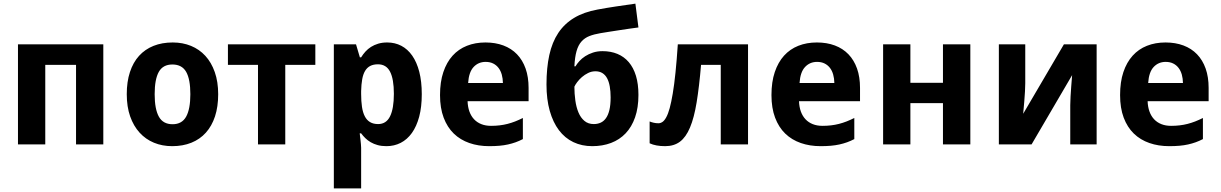

<svg xmlns="http://www.w3.org/2000/svg" viewBox="-20 -788 6665 1048"><path d="M543.9 -545.9V0H395V-434.1H227.1V0H78.1V-545.9Z M824.2 -273.9Q824.2 -192.4 847.2 -151.1Q870.1 -109.9 921.9 -109.9Q973.1 -109.9 996.1 -151.4Q1019 -192.9 1019 -273.9Q1019 -355.5 996.1 -395.8Q973.1 -436 920.9 -436Q869.6 -436 846.9 -395.8Q824.2 -355.5 824.2 -273.9ZM1170.9 -273.9Q1170.9 -205.6 1153.6 -152.8Q1136.2 -100.1 1103.8 -64Q1071.3 -27.8 1024.7 -9Q978 9.8 919.9 9.8Q865.7 9.8 820.3 -9Q774.9 -27.8 741.9 -64Q709 -100.1 690.4 -152.8Q671.9 -205.6 671.9 -273.9Q671.9 -341.8 689.2 -394.5Q706.5 -447.3 739 -483.2Q771.5 -519 817.9 -537.6Q864.3 -556.2 922.9 -556.2Q977.1 -556.2 1022.5 -537.6Q1067.9 -519 1100.8 -483.2Q1133.8 -447.3 1152.3 -394.5Q1170.9 -341.8 1170.9 -273.9Z M1701.2 -545.9V-434.1H1537.1V0H1388.2V-434.1H1224.1V-545.9Z M2089.4 9.8Q2062.5 9.8 2041.3 3.9Q2020 -2 2003.4 -11.7Q1986.8 -21.5 1974.1 -33.9Q1961.4 -46.4 1951.2 -60.1H1943.4Q1945.3 -43 1947.3 -27.8Q1948.7 -15.1 1950 -1.7Q1951.2 11.7 1951.2 19V240.2H1802.2V-545.9H1923.3L1944.3 -475.1H1951.2Q1961.4 -491.7 1974.6 -506.3Q1987.8 -521 2005.1 -532Q2022.5 -543 2044.4 -549.6Q2066.4 -556.2 2093.3 -556.2Q2135.7 -556.2 2170.4 -538.1Q2205.1 -520 2230 -484.4Q2254.9 -448.7 2268.6 -396Q2282.2 -343.3 2282.2 -273.9Q2282.2 -204.1 2268.1 -151.1Q2253.9 -98.1 2228.3 -62.3Q2202.6 -26.4 2167.2 -8.3Q2131.8 9.8 2089.4 9.8ZM2043 -437Q2018.1 -437 2000.7 -428Q1983.4 -418.9 1972.7 -400.9Q1961.9 -382.8 1957 -355.2Q1952.1 -327.6 1951.2 -291V-274.9Q1951.2 -235.4 1955.8 -204.6Q1960.4 -173.8 1971.2 -153.1Q1981.9 -132.3 1999.8 -121.6Q2017.6 -110.8 2043.9 -110.8Q2088.4 -110.8 2109.1 -153.1Q2129.9 -195.3 2129.9 -275.9Q2129.9 -356.4 2109.1 -396.7Q2088.4 -437 2043 -437Z M2630.9 -450.2Q2591.3 -450.2 2565.2 -422.4Q2539.1 -394.5 2535.2 -335H2725.1Q2724.6 -359.9 2718.8 -380.9Q2712.9 -401.9 2701.2 -417.2Q2689.5 -432.6 2671.9 -441.4Q2654.3 -450.2 2630.9 -450.2ZM2649.9 9.8Q2591.3 9.8 2542 -7.3Q2492.7 -24.4 2457 -58.8Q2421.4 -93.3 2401.6 -145.8Q2381.8 -198.2 2381.8 -269Q2381.8 -340.8 2399.9 -394.5Q2418 -448.2 2450.4 -484.1Q2482.9 -520 2528.6 -538.1Q2574.2 -556.2 2629.9 -556.2Q2684.1 -556.2 2727.8 -539.8Q2771.5 -523.4 2802 -491.7Q2832.5 -460 2848.9 -413.8Q2865.2 -367.7 2865.2 -308.1V-235.8H2532.2Q2533.2 -204.6 2542.2 -179.4Q2551.3 -154.3 2567.6 -137Q2584 -119.6 2607.2 -110.4Q2630.4 -101.1 2660.2 -101.1Q2685.1 -101.1 2707.3 -103.8Q2729.5 -106.4 2750.5 -111.8Q2771.5 -117.2 2792 -125.2Q2812.5 -133.3 2834 -144V-28.8Q2814.5 -18.6 2794.7 -11.5Q2774.9 -4.4 2752.9 0.5Q2731 5.4 2705.6 7.6Q2680.2 9.8 2649.9 9.8Z M2962.9 -327.1Q2962.9 -417.5 2978.3 -487.5Q2993.7 -557.6 3027.3 -608.2Q3061 -658.7 3113.8 -690.4Q3166.5 -722.2 3241.2 -735.8Q3291 -745.1 3342 -752.7Q3393.1 -760.3 3448.2 -768.1L3464.8 -638.2Q3440.9 -635.3 3413.3 -631.1Q3385.7 -627 3357.9 -622.8Q3330.1 -618.7 3304.2 -614.5Q3278.3 -610.4 3257.3 -606.9Q3222.7 -601.1 3197 -591.1Q3171.4 -581.1 3153.8 -561.3Q3136.2 -541.5 3127 -509Q3117.7 -476.6 3115.2 -425.8H3121.1Q3129.4 -439.9 3142.6 -454.6Q3155.8 -469.2 3174.3 -481.2Q3192.9 -493.2 3216.6 -501Q3240.2 -508.8 3269 -508.8Q3314 -508.8 3350.3 -493.7Q3386.7 -478.5 3412.1 -448.7Q3437.5 -418.9 3451.2 -374.3Q3464.8 -329.6 3464.8 -270Q3464.8 -200.2 3446.5 -147.7Q3428.2 -95.2 3395 -60.3Q3361.8 -25.4 3315.4 -7.8Q3269 9.8 3212.9 9.8Q3155.8 9.8 3109.6 -12.2Q3063.5 -34.2 3031 -77.1Q2998.5 -120.1 2980.7 -182.9Q2962.9 -245.6 2962.9 -327.1ZM3221.2 -110.8Q3241.7 -110.8 3258.5 -118.4Q3275.4 -126 3287.6 -143.1Q3299.8 -160.2 3306.4 -188Q3313 -215.8 3313 -256.8Q3313 -289.6 3308.3 -315.9Q3303.7 -342.3 3293.9 -360.6Q3284.2 -378.9 3268.3 -388.9Q3252.4 -398.9 3230 -398.9Q3209 -398.9 3190.2 -389.6Q3171.4 -380.4 3156.2 -367.2Q3141.1 -354 3130.4 -339.6Q3119.6 -325.2 3115.2 -314.9Q3115.2 -276.4 3120.4 -239.5Q3125.5 -202.6 3137.5 -174.1Q3149.4 -145.5 3169.9 -128.2Q3190.4 -110.8 3221.2 -110.8Z M4063 0H3914.1V-434.1H3806.6Q3796.4 -314 3782.5 -229.5Q3768.6 -145 3746.3 -92Q3724.1 -39.1 3691.4 -14.6Q3658.7 9.8 3610.8 9.8Q3559.1 9.8 3525.9 -5.9V-125Q3536.6 -120.6 3548.8 -117.9Q3561 -115.2 3573.7 -115.2Q3585.4 -115.2 3596.2 -122.6Q3606.9 -129.9 3616.9 -148.4Q3627 -167 3635.5 -198.2Q3644 -229.5 3652.1 -277.3Q3660.2 -325.2 3667 -391.4Q3673.8 -457.5 3679.7 -545.9H4063Z M4439.9 -450.2Q4400.4 -450.2 4374.3 -422.4Q4348.1 -394.5 4344.2 -335H4534.2Q4533.7 -359.9 4527.8 -380.9Q4522 -401.9 4510.3 -417.2Q4498.5 -432.6 4481 -441.4Q4463.4 -450.2 4439.9 -450.2ZM4459 9.8Q4400.4 9.8 4351.1 -7.3Q4301.8 -24.4 4266.1 -58.8Q4230.5 -93.3 4210.7 -145.8Q4190.9 -198.2 4190.9 -269Q4190.9 -340.8 4209 -394.5Q4227.1 -448.2 4259.5 -484.1Q4292 -520 4337.6 -538.1Q4383.3 -556.2 4439 -556.2Q4493.2 -556.2 4536.9 -539.8Q4580.6 -523.4 4611.1 -491.7Q4641.6 -460 4658 -413.8Q4674.3 -367.7 4674.3 -308.1V-235.8H4341.3Q4342.3 -204.6 4351.3 -179.4Q4360.4 -154.3 4376.7 -137Q4393.1 -119.6 4416.3 -110.4Q4439.5 -101.1 4469.2 -101.1Q4494.1 -101.1 4516.4 -103.8Q4538.6 -106.4 4559.6 -111.8Q4580.6 -117.2 4601.1 -125.2Q4621.6 -133.3 4643.1 -144V-28.8Q4623.5 -18.6 4603.8 -11.5Q4584 -4.4 4562 0.5Q4540 5.4 4514.6 7.6Q4489.3 9.8 4459 9.8Z M4949.2 -545.9V-335.9H5127V-545.9H5276.4V0H5127V-225.1H4949.2V0H4800.3V-545.9Z M5576.2 -545.9V-334Q5576.2 -316.9 5574.7 -289.1Q5573.2 -261.2 5570.8 -233.9Q5568.4 -202.1 5564.9 -167L5787.1 -545.9H5965.8V0H5821.8V-213.9Q5821.8 -234.4 5823.5 -262.2Q5825.2 -290 5827.1 -315.9Q5829.1 -346.2 5832 -377.9L5610.8 0H5432.1V-545.9Z M6342.8 -450.2Q6303.2 -450.2 6277.1 -422.4Q6251 -394.5 6247.1 -335H6437Q6436.5 -359.9 6430.7 -380.9Q6424.8 -401.9 6413.1 -417.2Q6401.4 -432.6 6383.8 -441.4Q6366.2 -450.2 6342.8 -450.2ZM6361.8 9.8Q6303.2 9.8 6253.9 -7.3Q6204.6 -24.4 6168.9 -58.8Q6133.3 -93.3 6113.5 -145.8Q6093.8 -198.2 6093.8 -269Q6093.8 -340.8 6111.8 -394.5Q6129.9 -448.2 6162.4 -484.1Q6194.8 -520 6240.5 -538.1Q6286.1 -556.2 6341.8 -556.2Q6396 -556.2 6439.7 -539.8Q6483.4 -523.4 6513.9 -491.7Q6544.4 -460 6560.8 -413.8Q6577.1 -367.7 6577.1 -308.1V-235.8H6244.1Q6245.1 -204.6 6254.2 -179.4Q6263.2 -154.3 6279.5 -137Q6295.9 -119.6 6319.1 -110.4Q6342.3 -101.1 6372.1 -101.1Q6397 -101.1 6419.2 -103.8Q6441.4 -106.4 6462.4 -111.8Q6483.4 -117.2 6503.9 -125.2Q6524.4 -133.3 6545.9 -144V-28.8Q6526.4 -18.6 6506.6 -11.5Q6486.8 -4.4 6464.8 0.5Q6442.9 5.4 6417.5 7.6Q6392.1 9.8 6361.8 9.8Z"/></svg>

Font: Droid Sans
Style: Bold
Weight: 700
Foundry: Ascender Corporation
Version: Version 1.00 build 112